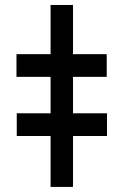

<svg xmlns="http://www.w3.org/2000/svg" viewBox="-20 -734 485 754"><path d="M266.7 -714.5V0H178.6V-714.5ZM44.7 -432.2V-521.3H399.1V-432.2ZM45.8 -199.9V-289.1H400.2V-199.9Z"/></svg>

Font: InterMG
Style: Bold
Weight: 700
Designer: Rasmus Andersson
Foundry: rsms
Version: Version 3.019;December 26, 2023;FontCreator 15.0.0.2955 64-b